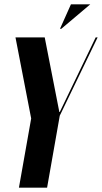

<svg xmlns="http://www.w3.org/2000/svg" viewBox="-20 -873 474 893"><path d="M256 -352H258L425 -699H434L258 -335L199 0H68L125 -322L52 -699H188ZM259 -739 310 -853H400L265 -739Z"/></svg>

Font: Moniqa Black Ita Display
Style: Italic
Weight: 900
Italic angle: -10°
Designer: Rajesh Rajput
Foundry: Rajesh Rajput
Version: Version 1.000